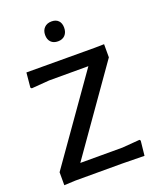

<svg xmlns="http://www.w3.org/2000/svg" viewBox="-157 -948 849 1043"><g transform="rotate(-20 268.0 -427.0)"><path d="M270 -857Q295 -857 309 -842.5Q323 -828 323 -802Q323 -775 308 -759Q293 -743 267 -743Q241 -743 226.5 -758Q212 -773 212 -799Q212 -825 227.5 -841Q243 -857 270 -857ZM496 -643V-567L154 -81H398L499 -89L504 -83L495 2L366 0H96L31 3V-72L375 -560H148L45 -552L39 -558L47 -643L442 -642Z"/></g></svg>

Font: Alegreya Sans SC Medium
Style: Regular
Weight: 500
Designer: Juan Pablo del Peral
Foundry: Huerta Tipografica
Version: Version 2.001;PS 002.001;hotconv 1.0.88;makeotf.lib2.5.64775